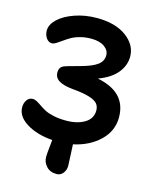

<svg xmlns="http://www.w3.org/2000/svg" viewBox="-132 -790 866 1084"><g transform="rotate(15 301.0 -248.0)"><path d="M305.2 207Q266.6 207 244.9 183.3Q223.1 159.7 223.1 128.9Q223.1 118.2 224.6 101.3Q226.1 84.5 228.5 61.5Q231 38.6 231.9 27.8Q141.1 21 80.6 -16.4Q20 -53.7 20 -107.9Q20 -132.3 32.7 -150.1Q45.4 -168 65.9 -168Q78.1 -168 91.3 -160.9Q104.5 -153.8 119.1 -143.3Q133.8 -132.8 153.1 -122.6Q172.4 -112.3 204.8 -105.2Q237.3 -98.1 277.8 -98.1Q344.2 -98.1 386.7 -124Q429.2 -149.9 429.2 -196.8Q429.2 -221.2 416 -236.8Q402.8 -252.4 367.7 -263.4Q332.5 -274.4 270 -279.8Q214.4 -285.2 187.7 -301.8Q161.1 -318.4 161.1 -349.1Q161.1 -377.9 184.1 -389.2Q195.8 -395 282.2 -418Q344.7 -435.1 373.8 -456.8Q402.8 -478.5 402.8 -512.2Q402.8 -542 374.8 -562Q346.7 -582 296.9 -582Q262.2 -582 231.4 -573.5Q200.7 -564.9 180.2 -552.7Q159.7 -540.5 143.1 -528.3Q126.5 -516.1 112.5 -507.6Q98.6 -499 87.9 -499Q68.8 -499 55.4 -517.6Q42 -536.1 42 -562Q42 -596.2 75.7 -628.7Q109.4 -661.1 169.4 -682.1Q229.5 -703.1 298.8 -703.1Q407.2 -703.1 471.2 -655.8Q535.2 -608.4 535.2 -540Q535.2 -489.3 500.2 -445.6Q465.3 -401.9 391.1 -374Q563 -340.3 563 -192.9Q563 -112.3 502.9 -55.4Q442.9 1.5 351.1 21Q352.1 46.9 354.5 90.6Q356.9 134.3 356.9 146Q356.9 169.9 342.3 188.5Q327.6 207 305.2 207Z"/></g></svg>

Font: Shantell Sans Bouncy
Style: Regular
Weight: 600
Designer: Stephen Nixon, Anya Danilova, Shantell Martin
Foundry: Arrow Type
Version: Version 1.006;[9816181b4]